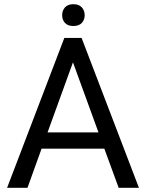

<svg xmlns="http://www.w3.org/2000/svg" viewBox="-20 -891 692 911"><path d="M475.1 -185.5H177.2L110.4 0H13.7L285.2 -710.9H367.2L639.2 0H543ZM205.6 -262.7H447.3L326.2 -595.2ZM274.9 -818.8Q274.9 -840.8 288.3 -856Q301.8 -871.1 328.1 -871.1Q354.5 -871.1 368.2 -856Q381.8 -840.8 381.8 -818.8Q381.8 -796.9 368.2 -782.2Q354.5 -767.6 328.1 -767.6Q301.8 -767.6 288.3 -782.2Q274.9 -796.9 274.9 -818.8Z"/></svg>

Font: Roboto
Style: Regular
Weight: 400
Designer: Google
Version: Version 2.001047; 2015